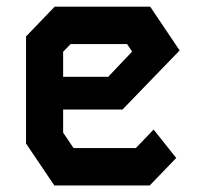

<svg xmlns="http://www.w3.org/2000/svg" viewBox="-20 -570 640 590"><path d="M148 -549.5 60 -458V-129L147 0H440L521.5 -84.5L452 -172L397.5 -115H206L174 -162.5V-233.5H356.5L532 -415L441.5 -549.5ZM174 -411 197 -434.5H370.5L386 -411.5L312.5 -334H174Z"/></svg>

Font: Kode Mono
Style: Regular
Weight: 400
Monospace: yes
Designer: Isa Ozler
Foundry: Kadena LLC
Version: Version 1.000;gftools[0.9.28]